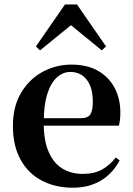

<svg xmlns="http://www.w3.org/2000/svg" viewBox="-20 -850 612 886"><path d="M316.2 16.2Q235.8 16.2 173.2 -16.5Q110.6 -49.1 75.1 -113Q39.6 -176.9 39.6 -268.8Q39.6 -358.8 77.6 -422.2Q115.5 -485.7 177.2 -518.8Q238.9 -551.9 309.4 -551.9Q383.1 -551.9 433.5 -522.5Q483.8 -493.1 509.6 -443.2Q535.4 -393.3 535.4 -330.9Q535.4 -296.1 528.7 -270.2H98.1V-304.6H353.4Q385.5 -304.6 396.9 -322.2Q408.3 -339.8 408.3 -380.4Q408.3 -446.3 380.2 -482.2Q352.1 -518 304.1 -518Q270.7 -518 242.6 -492.9Q214.6 -467.8 198.1 -416Q181.7 -364.1 181.7 -282.7Q181.7 -200.5 204.9 -148.2Q228 -95.8 268.8 -71.7Q309.5 -47.5 361.4 -47.5Q414.4 -47.5 450.9 -67.7Q487.3 -87.9 514.2 -123.2L532.1 -109.9Q500.6 -49.8 445.7 -16.8Q390.7 16.2 316.2 16.2ZM449.6 -617.5 268.7 -765.6H346.6L164.7 -617.5L145.8 -635.9L279.9 -829.5H335.1L469.2 -635.9Z"/></svg>

Font: Noto Serif SC ExtraLight
Style: Regular
Weight: 200
Designer: Ryoko NISHIZUKA 西塚涼子 (kana & ideographs); Frank Grießhammer (Latin, Greek & Cyrillic); Wenlong ZHANG 张文龙 (bopomofo); San
Foundry: Adobe
Version: Version 2.002-H1;hotconv 1.1.0;makeotfexe 2.6.0